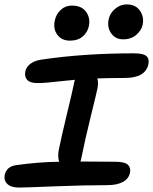

<svg xmlns="http://www.w3.org/2000/svg" viewBox="-24 -885 689 864"><path d="M529.8 -708Q496.1 -708 476.8 -734.4Q457.5 -760.7 464.8 -797.9Q470.7 -825.7 494.1 -845.5Q517.6 -865.2 545.9 -865.2Q585.9 -865.2 605.5 -837.4Q625 -809.6 618.2 -774.9Q613.8 -750 590.3 -729Q566.9 -708 529.8 -708ZM291 -702.1Q253.9 -702.1 234.4 -728Q214.8 -753.9 222.2 -791Q228 -820.8 249 -840.3Q270 -859.9 298.8 -859.9Q343.3 -859.9 363.3 -832Q383.3 -804.2 376 -768.1Q370.6 -740.2 348.6 -721.2Q326.7 -702.1 291 -702.1ZM62 -41Q26.4 -41 9.5 -56.6Q-7.3 -72.3 -2.9 -97.2Q5.4 -136.7 50.8 -142.1Q147 -155.8 242.2 -157.2Q234.9 -179.2 240.2 -209Q252 -268.1 276.9 -370.8Q301.8 -473.6 309.1 -509.8Q309.6 -513.2 311 -518.6Q312.5 -523.9 313 -525.9Q283.7 -523.4 247.3 -519.3Q210.9 -515.1 187.7 -513.2Q164.6 -511.2 143.1 -511.2Q111.8 -511.2 98.6 -525.4Q85.4 -539.6 89.8 -563Q93.8 -583 111.8 -597.2Q129.9 -611.3 159.2 -616.2Q350.6 -645 579.1 -645Q619.6 -645 634 -633.3Q648.4 -621.6 644 -597.2Q631.3 -534.2 538.1 -534.2Q484.4 -534.2 414.1 -532.2Q419.4 -513.7 415 -488.8Q410.6 -466.8 384.5 -361.3Q358.4 -255.9 342.8 -176.8Q341.3 -167 337.9 -158.2Q359.9 -158.2 411.1 -157.7Q462.4 -157.2 492.2 -157.2Q536.6 -157.2 551 -144Q565.4 -130.9 561 -107.9Q555.7 -81.1 529.3 -66.4Q502.9 -51.8 458 -51.8Q355 -51.8 220.7 -46.4Q86.4 -41 62 -41Z"/></svg>

Font: Shantell Sans Irregular
Style: Italic
Weight: 500
Italic angle: -11.31°
Designer: Stephen Nixon, Anya Danilova, Shantell Martin
Foundry: Arrow Type
Version: Version 1.006;[9816181b4]